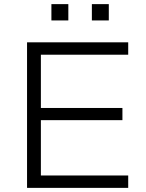

<svg xmlns="http://www.w3.org/2000/svg" viewBox="-20 -910 708 930"><path d="M111 0V-705H601V-645H178V-387H573V-328H178V-60H601V0ZM425 -811V-890H507V-811ZM229 -811V-890H311V-811Z"/></svg>

Font: Nunito Sans 10pt SemiExpanded Light
Style: Regular
Weight: 300
Width: 6
Designer: Vernon Adams
Foundry: Vernon Adams
Version: Version 3.101;gftools[0.9.27]